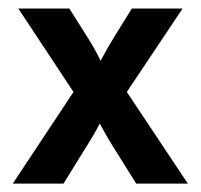

<svg xmlns="http://www.w3.org/2000/svg" viewBox="-20 -437 478 457"><path d="M10.4 0 154.9 -218.1 23.6 -416.7H145.1L185.4 -352.8Q194.4 -338.9 203.1 -323.6Q211.8 -308.3 219.4 -292.4Q227.8 -308.3 236.5 -323.3Q245.1 -338.2 254.2 -352.8L293.8 -416.7H414.6L281.9 -218.1L427.1 0H304.2L247.2 -91Q239.6 -103.5 231.9 -116.7Q224.3 -129.9 217.4 -143.1Q211.1 -129.9 203.1 -116.7Q195.1 -103.5 187.5 -91L131.2 0Z"/></svg>

Font: Afacad SemiBold
Style: Regular
Weight: 600
Designer: Kristian Moeller
Foundry: Dicotype
Version: Version 1.000